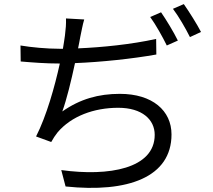

<svg xmlns="http://www.w3.org/2000/svg" viewBox="-20 -866 1040 937"><path d="M391 -771 302 -776C303 -749 301 -725 297 -693C295 -676 291 -654 287 -628C281 -628 275 -628 270 -628C209 -628 133 -635 80 -644L81 -566C139 -561 202 -556 271 -556H272C247 -443 207 -300 156 -200L230 -173C240 -191 249 -205 261 -220C328 -299 438 -340 557 -340C674 -340 735 -282 735 -208C735 -43 511 -4 279 -36L300 44C604 76 817 -1 817 -210C817 -326 724 -408 565 -408C461 -408 371 -383 284 -322C305 -379 328 -474 346 -558C473 -563 626 -579 743 -600L742 -676C619 -649 478 -635 361 -630C366 -652 369 -672 372 -687C378 -714 383 -745 391 -771ZM766 -806 713 -783C740 -746 774 -685 794 -644L848 -668C828 -709 791 -770 766 -806ZM877 -846 824 -823C852 -786 885 -729 907 -685L961 -710C942 -747 903 -809 877 -846Z"/></svg>

Font: Microsoft YaHei
Style: Regular
Weight: 400
Designer: Ryoko NISHIZUKA 西塚涼子 (kana, bopomofo & ideographs); Paul D. Hunt (Latin, Greek & Cyrillic); Sandoll Communications 산돌커뮤니
Foundry: Adobe
Version: Version 2.001;hotconv 1.0.111;makeotfexe 2.5.65597